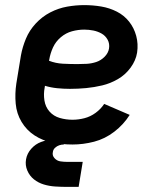

<svg xmlns="http://www.w3.org/2000/svg" viewBox="-20 -558 616 752"><path d="M264 8Q306 8 348.5 -3Q391 -14 427.5 -42Q464 -70 488 -108L388 -151Q375 -131 354.5 -116Q334 -101 310.5 -95Q287 -89 264 -89Q238 -89 214 -96Q190 -103 174 -121Q158 -139 154 -164.5Q150 -190 155 -215L156 -222Q179 -215 204 -212.5Q229 -210 254 -210Q286 -210 317.5 -213Q349 -216 380.5 -223.5Q412 -231 441.5 -248Q471 -265 491.5 -293Q512 -321 517 -352Q522 -386 513.5 -417.5Q505 -449 485.5 -473.5Q466 -498 437.5 -512.5Q409 -527 376.5 -532.5Q344 -538 310 -538Q277 -538 243 -532Q209 -526 177 -509.5Q145 -493 120 -466Q95 -439 81.5 -406.5Q68 -374 62 -341L44 -231Q38 -191 41.5 -152Q45 -113 64.5 -80.5Q84 -48 115.5 -27.5Q147 -7 185.5 0.5Q224 8 264 8ZM283 -307Q254 -307 226 -308.5Q198 -310 172 -320L173 -325Q177 -349 187.5 -372Q198 -395 218 -412Q238 -429 262 -435.5Q286 -442 310 -442Q328 -442 345.5 -438.5Q363 -435 378 -426.5Q393 -418 401.5 -402.5Q410 -387 407 -368Q404 -350 389.5 -335.5Q375 -321 356.5 -315Q338 -309 319.5 -308Q301 -307 283 -307ZM243 174H288L304 76H244Q244 76 244 76Q244 76 244 76H243Q230 76 216.5 74Q203 72 193.5 61.5Q184 51 187 38Q188 28 195.5 21Q203 14 212 11Q221 8 230 8V-16Q208 -16 185.5 -13Q163 -10 141 -2Q119 6 102.5 24.5Q86 43 82 66Q78 89 87 110Q96 131 113 144.5Q130 158 151.5 164.5Q173 171 196.5 172.5Q220 174 243 174Z"/></svg>

Font: Iosevka Sparkle Semibold
Style: Italic
Weight: 600
Italic angle: -9°
Designer: Belleve Invis
Foundry: Belleve Invis
Version: Version 4.5.0; ttfautohint (v1.8.3)